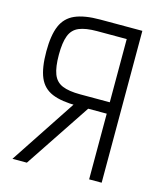

<svg xmlns="http://www.w3.org/2000/svg" viewBox="-118 -889 836 977"><g transform="rotate(15 300.0 -400.0)"><path d="M510 0H444V-739H288Q228 -739 193.5 -724.5Q159 -710 145 -673.5Q131 -637 131 -573Q131 -508 145 -471.5Q159 -435 193.5 -420.5Q228 -406 288 -406H489V-346H288Q205 -346 156 -366.5Q107 -387 86 -436.5Q65 -486 65 -573Q65 -658 86 -707.5Q107 -757 156 -778.5Q205 -800 288 -800H510ZM116 0H40L293 -383H371Z"/></g></svg>

Font: Victor Mono Light
Style: Regular
Weight: 300
Monospace: yes
Designer: Rune Bjørnerås
Version: Version 1.561;gftools[0.9.30]